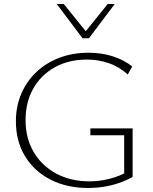

<svg xmlns="http://www.w3.org/2000/svg" viewBox="-20 -927 760 954"><path d="M417 7Q312 7 231 -34.5Q150 -76 104.5 -150.5Q59 -225 59 -325Q59 -398 85.5 -460.5Q112 -523 160 -568.5Q208 -614 274 -639.5Q340 -665 420 -665Q483 -665 538 -648Q593 -631 637 -597L615 -557Q571 -596 519.5 -613.5Q468 -631 412 -631Q320 -631 251 -592Q182 -553 144.5 -485.5Q107 -418 107 -330Q107 -240 147.5 -171.5Q188 -103 259.5 -64.5Q331 -26 424 -26Q476 -26 526 -39Q576 -52 619 -77L597 -48V-255H429V-289H639V-48Q607 -30 570.5 -17.5Q534 -5 495.5 1Q457 7 417 7ZM390 -737 399 -763 515 -907H550L422 -737ZM390 -737 262 -907H297L414 -762L422 -737Z"/></svg>

Font: Ysabeau SC ExtraLight
Style: Regular
Weight: 250
Designer: Christian Thalmann (Catharsis Fonts)
Version: Version 2.001;gftools[0.9.30]; featfreeze: smcp